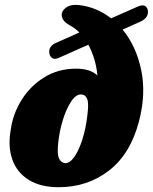

<svg xmlns="http://www.w3.org/2000/svg" viewBox="-20 -768 637 801"><path d="M560 -262.5Q524.5 -126 434.8 -56.5Q345 13 225 13Q149 13 100 -17.5Q51 -48 31.8 -101.5Q12.5 -155 24.5 -225Q33.5 -292.5 70 -351Q106.5 -409.5 164.8 -445.5Q223 -481.5 297 -481.5Q357 -481.5 386.5 -453Q379.5 -524.5 348.5 -581.5L225 -526.5Q208 -519 198.2 -525.5Q188.5 -532 186 -544.5Q180.5 -574.5 213.5 -589L311 -632.5Q294 -650 274.5 -660.5Q250.5 -673.5 242.8 -686.8Q235 -700 238.5 -714.5Q243 -729.5 261.2 -740Q279.5 -750.5 312.5 -746.5Q384.5 -737.5 443.5 -691.5L553.5 -740Q573.5 -749 583.8 -743.8Q594 -738.5 596.5 -726Q599.5 -712 592.2 -699.2Q585 -686.5 565 -677.5L491.5 -644.5Q547.5 -577 568.8 -477Q590 -377 560 -262.5ZM251.5 -87.5Q271 -86.5 289.8 -113Q308.5 -139.5 323 -184.2Q337.5 -229 344 -283Q351 -335 344.2 -353.8Q337.5 -372.5 319.5 -374Q297.5 -375.5 277.2 -345.2Q257 -315 242.5 -268.2Q228 -221.5 223 -173.5Q217.5 -125.5 226.2 -107Q235 -88.5 251.5 -87.5Z"/></svg>

Font: Fraunces 72pt S100 Black
Style: Italic
Weight: 900
Italic angle: -16°
Version: Version 1.000; ttfautohint (v1.8.3)